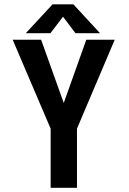

<svg xmlns="http://www.w3.org/2000/svg" viewBox="-20 -888 610 908"><path d="M453 -731H337L278 -809L218.5 -731H102L228.5 -867.5H327ZM219.5 0V-279.5L40 -700H174.5L281.5 -401L388 -700H522.5L344 -279.5V0Z"/></svg>

Font: League Mono Narrow SemiBold
Style: Regular
Weight: 600
Width: 3
Designer: Tyler Finck
Foundry: The League of Moveable Type / Tyler Finck
Version: Version 2.210